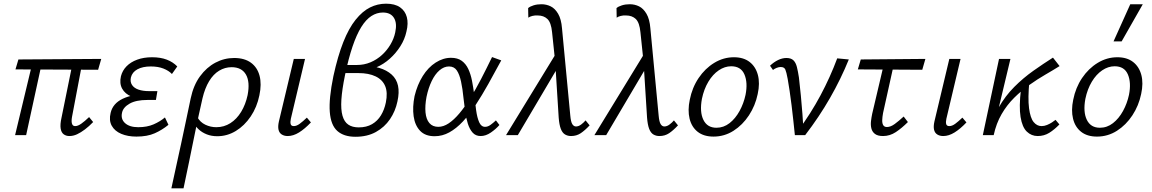

<svg xmlns="http://www.w3.org/2000/svg" viewBox="-20 -734 6260 1043"><path d="M357 5Q339 5 326 -4.5Q313 -14 309.5 -36Q306 -58 314 -94L378 -409H430L371 -98Q369 -87 369 -75.5Q369 -64 373.5 -56.5Q378 -49 389 -49Q403 -49 421.5 -62Q440 -75 464 -98L486 -71Q464 -48 441.5 -31Q419 -14 398.5 -4.5Q378 5 357 5ZM62 0 160 -409H211L122 0ZM513 -355 64 -357 80 -411 530 -414Z M721 8Q674 8 638.5 -7Q603 -22 587 -51Q571 -80 581 -121Q593 -172 646.5 -197.5Q700 -223 781 -223L778 -194Q731 -194 695 -209Q659 -224 643.5 -252.5Q628 -281 637 -320Q645 -351 667.5 -374Q690 -397 725.5 -410Q761 -423 806 -423Q852 -423 886 -410Q920 -397 943 -373L914 -332Q897 -350 868 -361.5Q839 -373 799 -373Q755 -373 726.5 -357.5Q698 -342 691 -313Q686 -289 697.5 -272Q709 -255 733 -247Q757 -239 789 -239H835L827 -191H781Q719 -191 684 -171Q649 -151 643 -122Q635 -87 659.5 -65Q684 -43 731 -43Q779 -43 814.5 -58.5Q850 -74 876 -96L895 -56Q861 -28 820.5 -10Q780 8 721 8Z M911 289Q925 225 938 165Q951 105 964 46Q977 -13 989.5 -74Q1002 -135 1016 -200Q1031 -271 1066.5 -319.5Q1102 -368 1150 -393.5Q1198 -419 1252 -419Q1308 -419 1343 -393.5Q1378 -368 1390 -322.5Q1402 -277 1389 -216Q1376 -152 1342 -101.5Q1308 -51 1261 -22.5Q1214 6 1160 6Q1129 6 1103.5 -4Q1078 -14 1059.5 -31Q1041 -48 1032 -70L1052 -98Q1067 -70 1095.5 -56.5Q1124 -43 1155 -43Q1197 -43 1231.5 -65Q1266 -87 1290 -126.5Q1314 -166 1325 -217Q1339 -289 1316 -329Q1293 -369 1238 -369Q1202 -369 1170.5 -350Q1139 -331 1116 -293Q1093 -255 1080 -200Q1068 -147 1059.5 -108Q1051 -69 1043.5 -33Q1036 3 1027.5 45Q1019 87 1007 145.5Q995 204 977 289Z M1543 5Q1524 5 1510.5 -3.5Q1497 -12 1493 -29.5Q1489 -47 1495 -74L1576 -414H1637L1560 -89Q1556 -71 1559 -60Q1562 -49 1576 -49Q1591 -49 1608 -61.5Q1625 -74 1647 -95L1669 -69Q1636 -34 1604.5 -14.5Q1573 5 1543 5Z M1911 9Q1848 9 1812.5 -22.5Q1777 -54 1771.5 -126Q1766 -198 1791 -320Q1815 -430 1845 -505.5Q1875 -581 1912 -627Q1949 -673 1990 -693.5Q2031 -714 2077 -714Q2125 -714 2153 -694.5Q2181 -675 2190 -641Q2199 -607 2188 -563Q2179 -521 2155 -483Q2131 -445 2097.5 -415Q2064 -385 2024 -368Q1984 -351 1942 -351L1946 -377Q2054 -377 2107.5 -329Q2161 -281 2139 -183Q2128 -130 2098.5 -86.5Q2069 -43 2022 -17Q1975 9 1911 9ZM1929 -42Q1971 -42 2001 -59.5Q2031 -77 2049.5 -107.5Q2068 -138 2076 -177Q2087 -231 2072.5 -266Q2058 -301 2020.5 -319Q1983 -337 1927 -337H1847L1856 -381H1919Q1958 -381 1992.5 -395.5Q2027 -410 2054.5 -435Q2082 -460 2101 -492Q2120 -524 2127 -558Q2138 -608 2120 -637Q2102 -666 2060 -666Q2027 -666 1997.5 -647Q1968 -628 1942.5 -587Q1917 -546 1895 -481Q1873 -416 1854 -325Q1838 -247 1834.5 -193Q1831 -139 1840.5 -105.5Q1850 -72 1872 -57Q1894 -42 1929 -42Z M2341 6Q2290 6 2262 -23.5Q2234 -53 2227 -102.5Q2220 -152 2232 -212Q2247 -274 2276.5 -321Q2306 -368 2346.5 -394Q2387 -420 2430 -420Q2466 -420 2488.5 -403.5Q2511 -387 2524 -359Q2537 -331 2544 -295.5Q2551 -260 2556 -220Q2561 -175 2566.5 -135Q2572 -95 2583 -70Q2594 -45 2615 -45Q2630 -45 2644.5 -55.5Q2659 -66 2674 -80L2693 -55Q2674 -33 2646.5 -14Q2619 5 2591 5Q2564 5 2547.5 -13.5Q2531 -32 2521.5 -62Q2512 -92 2507 -128Q2502 -164 2498 -200Q2493 -252 2484.5 -291Q2476 -330 2461.5 -351.5Q2447 -373 2419 -373Q2392 -373 2367.5 -352Q2343 -331 2325 -293.5Q2307 -256 2297 -208Q2288 -160 2291.5 -123Q2295 -86 2312.5 -65.5Q2330 -45 2361 -45Q2389 -45 2417.5 -64Q2446 -83 2475.5 -118Q2505 -153 2534.5 -200.5Q2564 -248 2593.5 -305Q2623 -362 2653 -424L2703 -406Q2667 -339 2632.5 -277.5Q2598 -216 2564 -164Q2530 -112 2494.5 -74Q2459 -36 2421 -15Q2383 6 2341 6Z M3082 5Q3064 5 3049.5 -3.5Q3035 -12 3026.5 -34Q3018 -56 3015 -95L2996 -397L2979 -559Q2974 -611 2954 -630.5Q2934 -650 2901 -650Q2886 -651 2872 -647.5Q2858 -644 2850 -638L2849 -690Q2859 -699 2878.5 -705Q2898 -711 2921 -711Q2948 -711 2971.5 -699.5Q2995 -688 3012 -659Q3029 -630 3033 -580L3078 -106Q3081 -72 3089 -59.5Q3097 -47 3109 -47Q3123 -47 3137 -57.5Q3151 -68 3161 -80L3183 -53Q3158 -26 3135 -10.5Q3112 5 3082 5ZM2729 0 3005 -451 3017 -379 2793 0Z M3562 5Q3544 5 3529.5 -3.5Q3515 -12 3506.5 -34Q3498 -56 3495 -95L3476 -397L3459 -559Q3454 -611 3434 -630.5Q3414 -650 3381 -650Q3366 -651 3352 -647.5Q3338 -644 3330 -638L3329 -690Q3339 -699 3358.5 -705Q3378 -711 3401 -711Q3428 -711 3451.5 -699.5Q3475 -688 3492 -659Q3509 -630 3513 -580L3558 -106Q3561 -72 3569 -59.5Q3577 -47 3589 -47Q3603 -47 3617 -57.5Q3631 -68 3641 -80L3663 -53Q3638 -26 3615 -10.5Q3592 5 3562 5ZM3209 0 3485 -451 3497 -379 3273 0Z M3856 8Q3803 8 3770 -18Q3737 -44 3726 -89.5Q3715 -135 3727 -192Q3740 -258 3775 -310Q3810 -362 3860 -392.5Q3910 -423 3967 -423Q4019 -423 4052 -397.5Q4085 -372 4097 -327Q4109 -282 4096 -223Q4083 -160 4048.5 -107.5Q4014 -55 3964.5 -23.5Q3915 8 3856 8ZM3872 -40Q3911 -40 3943 -65Q3975 -90 3997.5 -131Q4020 -172 4030 -219Q4043 -285 4024 -329.5Q4005 -374 3952 -374Q3917 -374 3884.5 -352Q3852 -330 3828 -290Q3804 -250 3793 -197Q3780 -126 3801 -83Q3822 -40 3872 -40Z M4298 0Q4294 -38 4289.5 -80Q4285 -122 4280 -162.5Q4275 -203 4269.5 -240Q4264 -277 4259 -305Q4252 -343 4246 -356.5Q4240 -370 4221 -370Q4211 -370 4199.5 -365.5Q4188 -361 4179 -354L4163 -377Q4184 -397 4207 -408Q4230 -419 4252 -419Q4277 -419 4290 -406.5Q4303 -394 4309 -370Q4315 -346 4320 -313Q4326 -264 4330.5 -214.5Q4335 -165 4339 -115.5Q4343 -66 4344 -17L4314 -22Q4385 -118 4437.5 -216.5Q4490 -315 4528 -417L4591 -411Q4548 -305 4489 -202Q4430 -99 4354 0Z M4777 5Q4748 5 4733 -6.5Q4718 -18 4713.5 -36.5Q4709 -55 4711.5 -76Q4714 -97 4718 -116L4787 -409H4841L4777 -120Q4773 -98 4772.5 -81Q4772 -64 4778 -54Q4784 -44 4798 -44Q4818 -44 4840.5 -60.5Q4863 -77 4889 -101L4912 -71Q4879 -38 4846.5 -16.5Q4814 5 4777 5ZM4640 -357 4656 -411 5007 -414 4990 -355Z M5104 5Q5085 5 5071.5 -3.5Q5058 -12 5054 -29.5Q5050 -47 5056 -74L5137 -414H5198L5121 -89Q5117 -71 5120 -60Q5123 -49 5137 -49Q5152 -49 5169 -61.5Q5186 -74 5208 -95L5230 -69Q5197 -34 5165.5 -14.5Q5134 5 5104 5Z M5353 0Q5368 -85 5404.5 -149Q5441 -213 5490 -262Q5539 -311 5593.5 -349.5Q5648 -388 5700 -421L5736 -375Q5701 -353 5658.5 -328.5Q5616 -304 5572.5 -273Q5529 -242 5489.5 -203Q5450 -164 5421 -114Q5392 -64 5378 0ZM5319 0 5407 -414H5469L5370 0ZM5617 5Q5583 5 5558 -19Q5533 -43 5524 -98.5Q5515 -154 5526 -248L5572 -294Q5563 -200 5570 -146.5Q5577 -93 5595 -71Q5613 -49 5638 -49Q5653 -49 5667.5 -55Q5682 -61 5694.5 -69Q5707 -77 5714 -83L5735 -58Q5708 -30 5680 -12.5Q5652 5 5617 5Z M5939 8Q5886 8 5853 -18Q5820 -44 5809 -89.5Q5798 -135 5810 -192Q5823 -258 5858 -310Q5893 -362 5943 -392.5Q5993 -423 6050 -423Q6102 -423 6135 -397.5Q6168 -372 6180 -327Q6192 -282 6179 -223Q6166 -160 6131.5 -107.5Q6097 -55 6047.5 -23.5Q5998 8 5939 8ZM5955 -40Q5994 -40 6026 -65Q6058 -90 6080.5 -131Q6103 -172 6113 -219Q6126 -285 6107 -329.5Q6088 -374 6035 -374Q6000 -374 5967.5 -352Q5935 -330 5911 -290Q5887 -250 5876 -197Q5863 -126 5884 -83Q5905 -40 5955 -40ZM6029 -509 6120 -711H6188L6073 -509Z"/></svg>

Font: Ysabeau Infant
Style: Italic
Weight: 400
Italic angle: -12°
Designer: Christian Thalmann (Catharsis Fonts)
Version: Version 2.001;gftools[0.9.30]; featfreeze: ss01,ss02,lnum